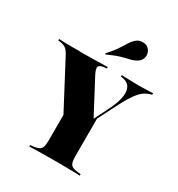

<svg xmlns="http://www.w3.org/2000/svg" viewBox="-189 -896 940 1015"><g transform="rotate(30 280.5 -389.0)"><path d="M254 -160.5 65.3 -517.7Q57.3 -532.3 49.6 -540.7Q41.9 -549.2 31.9 -554Q21.8 -558.9 8.1 -560.5L-5.6 -562.1V-571Q12.1 -570.2 43.1 -569.4Q74.2 -568.5 112.1 -569.4L128.2 -568.5H136.3Q162.1 -568.5 184.7 -569Q207.3 -569.4 227 -569.8Q246.8 -570.2 262.9 -570.6Q279 -571 291.1 -571L290.3 -562.1L274.2 -560.5Q248.4 -558.1 243.1 -544.8Q237.9 -531.5 258.9 -493.5L367.7 -287.9L352.4 -276.6L405.6 -382.3Q445.2 -461.3 439.9 -507.7Q434.7 -554 384.7 -561.3L376.6 -562.1V-571Q412.9 -570.2 435.1 -569.4Q457.3 -568.5 482.3 -568.5Q506.5 -568.5 525.4 -569.4Q544.4 -570.2 567.7 -571V-562.1L557.3 -558.9Q533.9 -552.4 514.1 -535.9Q494.4 -519.4 471.8 -483.9Q449.2 -448.4 416.9 -383.1L304 -160.5ZM283.9 -2.4Q253.2 -2.4 226.6 -2Q200 -1.6 178.6 -1.2Q157.3 -0.8 141.9 0V-8.9L163.7 -11.3Q194.4 -15.3 204.4 -28.2Q214.5 -41.1 214.5 -78.2V-250.8L302.4 -200.8L378.2 -316.9V-78.2Q378.2 -41.1 387.5 -28.2Q396.8 -15.3 427.4 -11.3L450 -8.9V0Q434.7 -0.8 413.3 -1.2Q391.9 -1.6 365.3 -2Q338.7 -2.4 308.9 -2.4H296ZM246.8 -622.6 243.5 -627.4Q269.4 -655.6 285.1 -677.8Q300.8 -700 310.9 -716.9Q321 -733.9 330.6 -746.4Q340.3 -758.9 353.2 -768.5Q370.2 -779.8 394 -777.4Q417.7 -775 430.6 -754Q441.9 -735.5 437.1 -714.5Q432.3 -693.5 412.9 -681.5Q396 -670.2 375 -665.7Q354 -661.3 324.2 -652.8Q294.4 -644.4 246.8 -622.6Z"/></g></svg>

Font: Playfair 144pt SemiCondensed Black
Style: Regular
Weight: 900
Width: 4
Designer: Claus Eggers Sørensen
Foundry: Claus Eggers Sørensen
Version: Version 2.203